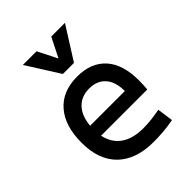

<svg xmlns="http://www.w3.org/2000/svg" viewBox="-220 -896 1027 1027"><g transform="rotate(-45 293.0 -383.0)"><path d="M337.9 9.8Q205.6 9.8 133.5 -59.8Q61.5 -129.4 61.5 -259.8Q61.5 -386.7 122.6 -457Q183.6 -527.3 294.9 -527.3Q399.9 -527.3 457.3 -463.9Q514.6 -400.4 514.6 -279.3Q514.6 -243.7 511.7 -212.9H162.1Q175.8 -147.9 223.6 -114.5Q271.5 -81.1 349.6 -81.1Q381.8 -81.1 413.1 -84.7Q444.3 -88.4 476.6 -94.7L489.3 -3.9Q443.4 4.9 405.3 7.3Q367.2 9.8 337.9 9.8ZM158.2 -292H420.9Q420.9 -361.8 387.7 -399.2Q354.5 -436.5 295.9 -436.5Q235.8 -436.5 200.2 -398.9Q164.6 -361.3 158.2 -292ZM251 -590.8 133.8 -776.4H237.3L293 -666L348.6 -776.4H452.1L335 -590.8Z"/></g></svg>

Font: Cascadia Code NF
Style: Regular
Weight: 400
Monospace: yes
Designer: Aaron Bell
Foundry: Saja Typeworks
Version: Version 2404.023; ttfautohint (v1.8.4)